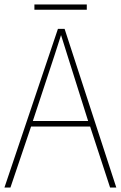

<svg xmlns="http://www.w3.org/2000/svg" viewBox="-20 -845 544 865"><path d="M476 0 386 -275H120L27 0H0L241 -715H271L504 0ZM282 -601Q276 -621 269.5 -641Q263 -661 255 -687Q248 -665 241 -643.5Q234 -622 227 -600L128 -300H377ZM371 -825V-801H135V-825Z"/></svg>

Font: Noto Sans Myanmar UI SemiCondensed Thin
Style: Regular
Weight: 100
Width: 4
Designer: Monotype Design Team
Foundry: Monotype Imaging Inc.
Version: Version 2.103; ttfautohint (v1.8.4.7-5d5b)